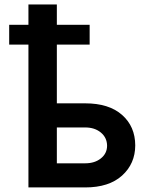

<svg xmlns="http://www.w3.org/2000/svg" viewBox="-20 -820 655 840"><path d="M372.2 -711.6V-625H228.7V-367.9H352.6Q456.7 -367.9 514 -317.3Q571.4 -266.7 571.7 -183.9Q571.4 -103.7 514 -51.8Q456.7 0 352.6 0H104.4V-625H20.2V-711.6H104.4V-800.4H228.7V-711.6ZM228.7 -262.4V-105.5H352.6Q394.5 -105.5 421.3 -127Q448.2 -148.4 448.5 -182.2Q448.2 -217.7 421.3 -240.1Q394.5 -262.4 352.6 -262.4Z"/></svg>

Font: Inter Zeller Semi Bold
Style: Regular
Weight: 600
Designer: Rasmus Andersson; Joe Bland
Foundry: zeller
Version: Version 3.015;git-dec3a8cb1